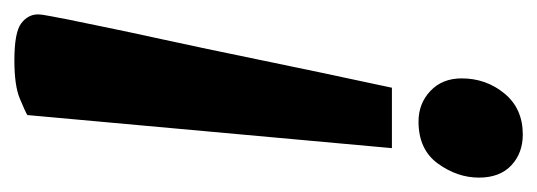

<svg xmlns="http://www.w3.org/2000/svg" viewBox="-284 -314 747 267"><g transform="rotate(90 89.5 -180.5)"><path d="M40 173Q1 173 -11.5 163.5Q-24 154 -24 140Q-24 138 -23.5 134Q-23 130 -21.5 122.5Q-20 115 -17 99Q-13 80 -6.5 48Q0 16 11.5 -36.5Q23 -89 39 -167Q55 -245 78 -352H162L116 155Q111 158 93 165.5Q75 173 40 173ZM125 -389Q100 -389 82.5 -405.5Q65 -422 65 -449Q65 -483 86 -508.5Q107 -534 143 -534Q169 -534 186 -518Q203 -502 203 -473Q203 -443 183.5 -416Q164 -389 125 -389Z"/></g></svg>

Font: Faustina
Style: Bold Italic
Weight: 700
Italic angle: -8°
Designer: Alfonso Garcia
Foundry: http://www.omnibus-type.com
Version: Version 1.200